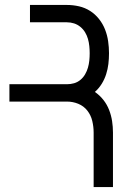

<svg xmlns="http://www.w3.org/2000/svg" viewBox="-20 -755 540 775"><path d="M358 0V-220Q358 -243 352.5 -266.5Q347 -290 332.5 -308.5Q318 -327 296 -336Q274 -345 250 -345H18V-415H250Q265 -415 279 -419Q293 -423 304.5 -432.5Q316 -442 323.5 -455Q331 -468 335 -482Q339 -496 340.5 -510.5Q342 -525 342 -540Q342 -554 340.5 -569Q339 -584 335 -598Q331 -612 323.5 -624.5Q316 -637 304.5 -646.5Q293 -656 279 -660.5Q265 -665 250 -665H101V-735H250Q275 -735 299 -729.5Q323 -724 343.5 -711Q364 -698 379.5 -678.5Q395 -659 404 -636Q413 -613 416.5 -588.5Q420 -564 420 -540Q420 -518 417.5 -497Q415 -476 408.5 -455.5Q402 -435 390.5 -416.5Q379 -398 363 -384Q383 -370 397.5 -351.5Q412 -333 420.5 -311Q429 -289 432.5 -266Q436 -243 436 -220V0Z"/></svg>

Font: Huly
Style: Regular
Weight: 400
Designer: Belleve Invis
Foundry: Belleve Invis
Version: Version 33.2.5; ttfautohint (v1.8.4)